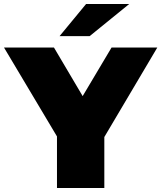

<svg xmlns="http://www.w3.org/2000/svg" viewBox="-47 -937 804 957"><path d="M237 0V-257L-27 -700H222L365 -458L509 -700H737L473 -254V0ZM250 -757 382 -917H597L400 -757Z"/></svg>

Font: Montserrat Thin Black
Style: Regular
Weight: 900
Version: Version 9.000